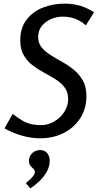

<svg xmlns="http://www.w3.org/2000/svg" viewBox="-20 -755 545 1062"><path d="M337 -735Q366 -735 394.5 -730Q423 -725 449.5 -714Q476 -703 500 -687L455 -615Q436 -632 415.5 -642.5Q395 -653 373.5 -658Q352 -663 327 -663Q294 -663 262.5 -649.5Q231 -636 211 -611Q191 -586 191 -550Q191 -516 210.5 -492.5Q230 -469 260.5 -450Q291 -431 325 -412Q359 -393 389 -368.5Q419 -344 438.5 -309Q458 -274 458 -224Q458 -153 423 -100Q388 -47 330.5 -18.5Q273 10 203 10Q153 10 102 -4.5Q51 -19 5 -45L50 -125Q78 -104 100.5 -90Q123 -76 148.5 -69.5Q174 -63 207 -63Q246 -63 280 -83Q314 -103 335.5 -136Q357 -169 357 -207Q357 -245 338 -270.5Q319 -296 288.5 -315.5Q258 -335 224 -353Q190 -371 160 -394Q130 -417 111 -450Q92 -483 92 -532Q92 -600 126.5 -645.5Q161 -691 217.5 -713Q274 -735 337 -735ZM201 75Q228 75 241.5 92.5Q255 110 255 135Q255 165 239 194Q223 223 198.5 246.5Q174 270 148 287L123 258Q132 250 143.5 240Q155 230 164 218Q173 206 173 196Q173 186 164.5 178.5Q156 171 148 161Q140 151 140 135Q140 109 158.5 92Q177 75 201 75Z"/></svg>

Font: Rosario Medium
Style: Italic
Weight: 500
Italic angle: -8.05°
Version: Version 1.201